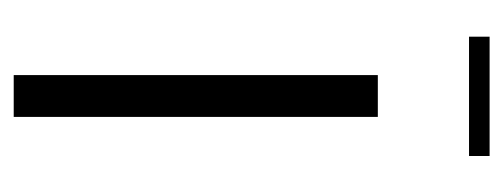

<svg xmlns="http://www.w3.org/2000/svg" viewBox="-247 -487 734 280"><g transform="rotate(90 120.0 -347.0)"><path d="M89.5 0V-531H150.5V0ZM33.5 -664V-694H207.5V-664Z"/></g></svg>

Font: Epilogue Light
Style: Regular
Weight: 300
Designer: Tyler Finck
Foundry: Etcetera Type Co
Version: Version 2.111; ttfautohint (v1.8.3)